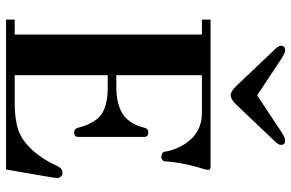

<svg xmlns="http://www.w3.org/2000/svg" viewBox="-188 -798 986 651"><g transform="rotate(90 305.5 -473.0)"><path d="M135.7 -932.6Q135.7 -946.3 150.9 -946.3Q161.1 -946.3 181.2 -932.6L302.7 -852.1H304.7L426.3 -932.6Q446.3 -946.3 456.5 -946.3Q471.7 -946.3 471.7 -932.6Q471.7 -924.8 463.9 -916L334.5 -779.8Q316.9 -761.7 303.7 -761.7Q290.5 -761.7 272.9 -779.8L143.6 -916Q135.7 -924.8 135.7 -932.6ZM46.9 0V-29.3H97.7V-664.1H46.9V-693.4H545.4Q556.6 -693.4 556.6 -686.5Q556.6 -679.7 553.2 -669.4Q532.2 -604 527.3 -537.1Q526.9 -532.7 522.2 -529.5Q517.6 -526.4 511.2 -526.4Q505.9 -526.4 500.7 -529.3Q495.6 -532.2 495.1 -537.1Q488.3 -577.6 465.8 -610.4Q429.2 -664.1 363.8 -664.1H235.4V-374H279.3Q311.5 -374 339.4 -382.8Q367.2 -391.6 382.3 -408.2Q405.8 -433.6 413.6 -469.2Q417 -482.4 428.7 -482.4Q444.8 -482.4 444.8 -468.8V-244.6Q444.8 -231 429.2 -231Q417 -231 413.6 -244.1Q405.3 -281.2 384.3 -308.1Q356 -344.7 279.3 -344.7H235.4V-29.3H330.1Q384.8 -29.3 421.4 -41.7Q458 -54.2 491.2 -91.3Q522.5 -126.5 543.5 -173.8Q551.3 -191.4 566.4 -191.4Q573.7 -191.4 578.9 -186.3Q584 -181.2 584 -174.3Q584 -167 578.1 -132.8L555.2 0Z"/></g></svg>

Font: Monomachus
Style: Medium
Weight: 500
Designer: Alexey Kryukov
Version: Version 1.0